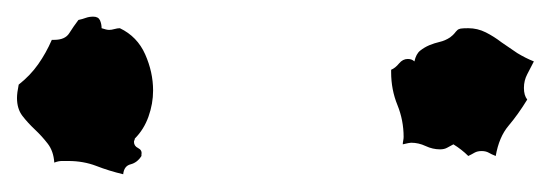

<svg xmlns="http://www.w3.org/2000/svg" viewBox="-20 -1001 648 226"><path d="M160.2 -894.5Q160.2 -878.9 154.8 -863.8Q149.4 -848.6 138.7 -837.9Q138.7 -836.9 138.2 -835.9Q137.7 -835 137.7 -834Q137.7 -829.1 142.6 -826.7Q147.5 -824.2 146.5 -819.3V-817.4Q141.6 -809.6 133.8 -807.6Q126 -805.7 125 -795.9Q108.4 -799.8 93.3 -805.7Q78.1 -811.5 60.5 -811.5H52.7Q48.8 -811.5 43.9 -809.6Q43 -823.2 36.1 -832Q29.3 -840.8 21 -848.6Q12.7 -856.4 6.3 -864.7Q0 -873 0 -885.7Q0 -891.6 2 -901.4Q15.6 -912.1 24.9 -925.3Q34.2 -938.5 41 -954.1H43.9Q56.6 -954.1 61.5 -961.9Q66.4 -969.7 72.3 -977.5Q77.1 -978.5 81.1 -980Q85 -981.4 89.8 -981.4Q95.7 -981.4 97.7 -977.1Q99.6 -972.7 99.6 -967.8Q105.5 -965.8 108.4 -965.8Q111.3 -965.8 114.7 -966.8Q118.2 -967.8 121.1 -967.8Q141.6 -958 150.9 -937Q160.2 -916 160.2 -894.5ZM608.4 -928.7Q604.5 -920.9 600.6 -913.6Q596.7 -906.2 596.7 -897.5Q596.7 -888.7 600.6 -883.8Q589.8 -866.2 578.6 -853Q567.4 -839.8 563.5 -817.4Q558.6 -819.3 555.2 -821.3Q551.8 -823.2 546.9 -823.2Q542 -823.2 538.6 -821.3Q535.2 -819.3 531.2 -817.4Q527.3 -821.3 522.9 -824.7Q518.6 -828.1 513.7 -831.1Q509.8 -829.1 506.3 -827.1Q502.9 -825.2 498 -825.2Q489.3 -825.2 481 -829.1Q472.7 -833 463.9 -833Q461.9 -833 454.1 -831.1Q454.1 -833 454.6 -835.4Q455.1 -837.9 455.1 -839.8Q455.1 -859.4 447.8 -877.4Q440.4 -895.5 440.4 -916V-918.9Q445.3 -920.9 449.7 -926.3Q454.1 -931.6 460 -931.6Q464.8 -931.6 467.8 -928.7Q469.7 -937.5 474.6 -941.4Q479.5 -945.3 485.4 -947.8Q491.2 -950.2 497.6 -951.7Q503.9 -953.1 509.8 -957Q513.7 -960 515.1 -961.9Q516.6 -963.9 518.1 -965.3Q519.5 -966.8 522 -967.3Q524.4 -967.8 531.2 -967.8Q542 -967.8 551.8 -962.9Q561.5 -958 570.3 -951.2L588.9 -938.5Q598.6 -932.6 608.4 -928.7Z"/></svg>

Font: RockSalt
Style: Regular
Weight: 400
Designer: Squid
Foundry: Font Diner, Inc DBA Sideshow
Version: Version 1.000